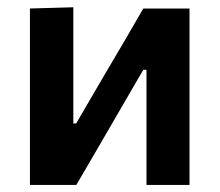

<svg xmlns="http://www.w3.org/2000/svg" viewBox="-20 -522 620 542"><path d="M64.5 0V-498L187 -501.5V-173.5H195L277.5 -315Q305 -361 331.8 -407Q358.5 -453 384.5 -498H515V0H393.5V-325H384.5L303.5 -185.5Q276.5 -138.5 249.2 -92Q222 -45.5 195.5 0Z"/></svg>

Font: Commissioner SemiBold
Style: Regular
Weight: 600
Designer: Kostas Bartsokas
Foundry: Kostas Bartsokas
Version: Version 1.000; ttfautohint (v1.8.3)